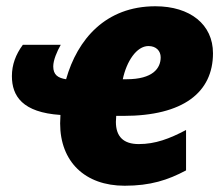

<svg xmlns="http://www.w3.org/2000/svg" viewBox="-20 -583 716 613"><path d="M378 10C460 10 516 -8 574 -39V-168C521 -140 476 -123 423 -123C374 -123 350 -147 350 -194C350 -199 351 -206 351 -213H374C565 -213 660 -288 660 -413C660 -505 587 -563 476 -563C317 -563 227 -457 191 -330C165 -334 150 -344 150 -371C150 -391 162 -419 174 -440H53C30 -409 18 -376 18 -340C18 -276 52 -224 173 -216C173 -207 172 -198 172 -189C172 -67 251 10 378 10ZM384 -330H372C384 -387 416 -436 454 -436C479 -436 493 -420 493 -400C493 -365 468 -330 384 -330Z"/></svg>

Font: Noto Sans SemiCondensed Black
Style: Italic
Weight: 900
Width: 4
Italic angle: -12°
Designer: Monotype Design Team
Foundry: Monotype Imaging Inc.
Version: Version 2.013